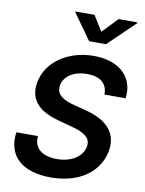

<svg xmlns="http://www.w3.org/2000/svg" viewBox="-104 -1048 853 1130"><g transform="rotate(10 322.5 -482.5)"><path d="M254.3 -975.9 253.6 -970.9 362.9 -817.5H463.8L622.9 -970.9L623.6 -975.9H511.4L424 -884.9L367.2 -975.9ZM632.8 -524.1C649.9 -650.2 560.7 -737.2 406.2 -737.2C252.8 -737.2 125 -651.6 103.7 -522.7C86.3 -418.3 150.2 -358.7 264.9 -327.4L343.8 -306.1C419 -286.2 467.7 -261.7 458.1 -205.3C447.8 -143.1 381.7 -101.6 296.2 -101.6C213.8 -101.6 155.2 -138.5 163.4 -215.2H34.1C14.6 -70.3 109 11 279.1 11.4C452.8 11 567.8 -76 590.2 -204.5C610.4 -330.3 515.6 -388.1 411.9 -414.1L346.6 -431.1C288.4 -445 227.6 -470.5 239.3 -531.2C247.9 -585.9 303.3 -625.7 386.4 -625.7C464.1 -625.7 507.5 -589.5 506.4 -524.1Z"/></g></svg>

Font: Riot Sans 2.0
Style: Bold Italic
Weight: 600
Italic angle: -9.39999°
Designer: Rasmus Andersson
Foundry: rsms
Version: Version 3.006;hotconv 1.0.109;makeotfexe 2.5.65596